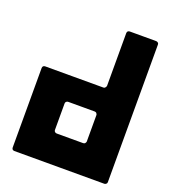

<svg xmlns="http://www.w3.org/2000/svg" viewBox="-145 -917 910 1024"><g transform="rotate(20 309.5 -405.0)"><path d="M400.4 -794.9Q400.4 -797.9 401.4 -800.8Q402.3 -803.7 404.3 -805.7Q406.2 -807.6 409.2 -808.6Q412.1 -809.6 415 -809.6Q452.1 -809.6 490.2 -809.6Q527.3 -809.6 564.5 -809.6Q568.4 -809.6 570.3 -808.6Q573.2 -807.6 575.2 -805.7Q578.1 -803.7 579.1 -800.8Q580.1 -797.9 580.1 -794.9Q580.1 -599.6 580.1 -405.3Q580.1 -210 580.1 -14.6Q580.1 -11.7 579.1 -8.8Q578.1 -6.8 575.2 -3.9Q573.2 -2 570.3 -1Q568.4 0 565.4 0Q437.5 0 309.6 0Q182.6 0 54.7 0Q51.8 0 48.8 -1Q46.9 -2 43.9 -3.9Q42 -6.8 41 -8.8Q40 -11.7 40 -14.6Q40 -127.9 40 -240.2Q40 -353.5 40 -465.8Q40 -468.8 41 -471.7Q42 -474.6 43.9 -476.6Q46.9 -478.5 48.8 -479.5Q51.8 -480.5 54.7 -480.5Q137.7 -480.5 219.7 -480.5Q302.7 -480.5 384.8 -480.5Q387.7 -480.5 390.6 -481.4Q393.6 -483.4 395.5 -485.4Q397.5 -487.3 398.4 -490.2Q400.4 -493.2 400.4 -496.1Q400.4 -570.3 400.4 -645.5Q400.4 -719.7 400.4 -794.9ZM219.7 -179.7Q219.7 -176.8 220.7 -173.8Q222.7 -171.9 224.6 -168.9Q226.6 -167 229.5 -166Q231.4 -165 235.4 -165Q272.5 -165 309.6 -165Q347.7 -165 384.8 -165Q387.7 -165 390.6 -166Q393.6 -167 395.5 -168.9Q397.5 -171.9 398.4 -173.8Q400.4 -176.8 400.4 -179.7Q400.4 -217.8 400.4 -254.9Q400.4 -293 400.4 -330.1Q400.4 -333 398.4 -335.9Q397.5 -338.9 395.5 -340.8Q393.6 -342.8 390.6 -343.8Q387.7 -344.7 384.8 -344.7Q347.7 -344.7 309.6 -344.7Q272.5 -344.7 235.4 -344.7Q231.4 -344.7 229.5 -343.8Q226.6 -342.8 224.6 -340.8Q222.7 -338.9 220.7 -335.9Q219.7 -333 219.7 -330.1Q219.7 -293 219.7 -254.9Q219.7 -217.8 219.7 -179.7Z"/></g></svg>

Font: pil love
Style: regular
Weight: 400
Designer: pierpaolo belleggia, riccardo antolini, manuela ilari
Foundry: pil communication
Version: Version 1.2